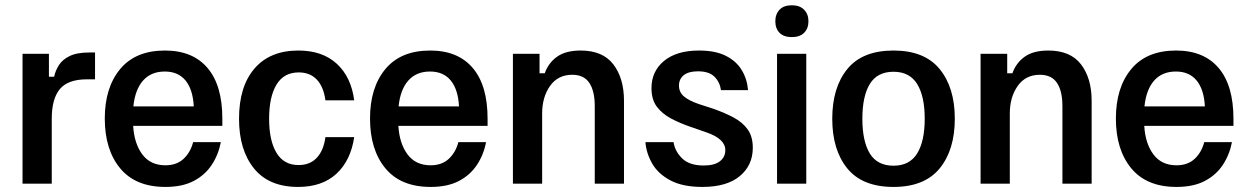

<svg xmlns="http://www.w3.org/2000/svg" viewBox="-20 -707 4798 739"><path d="M66.7 0V-500H168.3V-411.7H188.3Q193.3 -435 206.7 -456.2Q220 -477.5 247.9 -491.2Q275.8 -505 324.2 -505H345.8V-401.7H315Q241.7 -401.7 210.4 -364.2Q179.2 -326.7 179.2 -250V0Z M616.7 12.5Q501.7 12.5 442.5 -59.2Q383.3 -130.8 383.3 -250.8Q383.3 -370 442.5 -441.2Q501.7 -512.5 615 -512.5Q721.7 -512.5 778.8 -445.4Q835.8 -378.3 835.8 -250V-222.5H492.5Q496.7 -154.2 527.9 -112.5Q559.2 -70.8 616.7 -70.8Q660 -70.8 686.7 -95.8Q713.3 -120.8 723.3 -160H830Q820.8 -111.7 795 -72.5Q769.2 -33.3 725.4 -10.4Q681.7 12.5 616.7 12.5ZM493.3 -297.5H725.8Q722.5 -362.5 694.2 -397.1Q665.8 -431.7 614.2 -431.7Q561.7 -431.7 530.8 -397.1Q500 -362.5 493.3 -297.5Z M1127.5 12.5Q1015 12.5 957.5 -58.8Q900 -130 900 -250Q900 -374.2 959.6 -443.3Q1019.2 -512.5 1128.3 -512.5Q1220.8 -512.5 1276.2 -461.7Q1331.7 -410.8 1343.3 -320.8H1232.5Q1225.8 -372.5 1199.6 -400.4Q1173.3 -428.3 1130 -428.3Q1072.5 -428.3 1044.2 -381.2Q1015.8 -334.2 1015.8 -250Q1015.8 -165.8 1044.2 -118.8Q1072.5 -71.7 1129.2 -71.7Q1173.3 -71.7 1199.6 -100Q1225.8 -128.3 1232.5 -179.2H1343.3Q1330 -89.2 1275 -38.3Q1220 12.5 1127.5 12.5Z M1637.5 12.5Q1522.5 12.5 1463.3 -59.2Q1404.2 -130.8 1404.2 -250.8Q1404.2 -370 1463.3 -441.2Q1522.5 -512.5 1635.8 -512.5Q1742.5 -512.5 1799.6 -445.4Q1856.7 -378.3 1856.7 -250V-222.5H1513.3Q1517.5 -154.2 1548.8 -112.5Q1580 -70.8 1637.5 -70.8Q1680.8 -70.8 1707.5 -95.8Q1734.2 -120.8 1744.2 -160H1850.8Q1841.7 -111.7 1815.8 -72.5Q1790 -33.3 1746.3 -10.4Q1702.5 12.5 1637.5 12.5ZM1514.2 -297.5H1746.7Q1743.3 -362.5 1715 -397.1Q1686.7 -431.7 1635 -431.7Q1582.5 -431.7 1551.7 -397.1Q1520.8 -362.5 1514.2 -297.5Z M1954.2 0V-500H2056.7V-425H2076.7Q2090.8 -465 2124.2 -488.8Q2157.5 -512.5 2215 -512.5Q2300 -512.5 2340.8 -459.2Q2381.7 -405.8 2381.7 -319.2V0H2269.2V-298.3Q2269.2 -356.7 2248.3 -387.9Q2227.5 -419.2 2182.5 -419.2Q2127.5 -419.2 2097.1 -376.2Q2066.7 -333.3 2066.7 -270V0Z M2683.3 12.5Q2607.5 12.5 2560 -12.9Q2512.5 -38.3 2490 -77.9Q2467.5 -117.5 2464.2 -160H2572.5Q2577.5 -125 2605.4 -97.5Q2633.3 -70 2688.3 -70Q2730 -70 2750.8 -86.2Q2771.7 -102.5 2771.7 -129.2Q2771.7 -172.5 2699.2 -197.5L2639.2 -218.3Q2597.5 -232.5 2562.9 -250.8Q2528.3 -269.2 2507.9 -296.7Q2487.5 -324.2 2487.5 -367.5Q2487.5 -432.5 2535.8 -472.5Q2584.2 -512.5 2670.8 -512.5Q2733.3 -512.5 2773.8 -492.1Q2814.2 -471.7 2835 -437.1Q2855.8 -402.5 2859.2 -360H2755Q2750.8 -390.8 2730 -411.7Q2709.2 -432.5 2666.7 -432.5Q2630 -432.5 2611.7 -417.5Q2593.3 -402.5 2593.3 -377.5Q2593.3 -352.5 2612.1 -336.2Q2630.8 -320 2669.2 -306.7L2728.3 -287.5Q2770 -272.5 2803.8 -254.6Q2837.5 -236.7 2857.5 -209.2Q2877.5 -181.7 2877.5 -138.3Q2877.5 -70.8 2827.5 -29.2Q2777.5 12.5 2683.3 12.5Z M2970.8 0V-500H3083.3V0ZM3027.5 -564.2Q2996.7 -564.2 2980.4 -580.8Q2964.2 -597.5 2964.2 -625Q2964.2 -652.5 2980.4 -669.6Q2996.7 -686.7 3027.5 -686.7Q3058.3 -686.7 3075 -669.6Q3091.7 -652.5 3091.7 -625Q3091.7 -597.5 3075 -580.8Q3058.3 -564.2 3027.5 -564.2Z M3419.2 12.5Q3299.2 12.5 3241.2 -58.8Q3183.3 -130 3183.3 -250Q3183.3 -370 3241.2 -441.2Q3299.2 -512.5 3419.2 -512.5Q3538.3 -512.5 3596.7 -441.2Q3655 -370 3655 -250Q3655 -130 3596.7 -58.8Q3538.3 12.5 3419.2 12.5ZM3419.2 -69.2Q3480.8 -69.2 3510 -116.2Q3539.2 -163.3 3539.2 -250Q3539.2 -336.7 3510 -383.8Q3480.8 -430.8 3419.2 -430.8Q3356.7 -430.8 3327.9 -383.8Q3299.2 -336.7 3299.2 -250Q3299.2 -163.3 3327.9 -116.2Q3356.7 -69.2 3419.2 -69.2Z M3754.2 0V-500H3856.7V-425H3876.7Q3890.8 -465 3924.2 -488.8Q3957.5 -512.5 4015 -512.5Q4100 -512.5 4140.8 -459.2Q4181.7 -405.8 4181.7 -319.2V0H4069.2V-298.3Q4069.2 -356.7 4048.3 -387.9Q4027.5 -419.2 3982.5 -419.2Q3927.5 -419.2 3897.1 -376.2Q3866.7 -333.3 3866.7 -270V0Z M4508.3 12.5Q4393.3 12.5 4334.2 -59.2Q4275 -130.8 4275 -250.8Q4275 -370 4334.2 -441.2Q4393.3 -512.5 4506.7 -512.5Q4613.3 -512.5 4670.4 -445.4Q4727.5 -378.3 4727.5 -250V-222.5H4384.2Q4388.3 -154.2 4419.6 -112.5Q4450.8 -70.8 4508.3 -70.8Q4551.7 -70.8 4578.3 -95.8Q4605 -120.8 4615 -160H4721.7Q4712.5 -111.7 4686.7 -72.5Q4660.8 -33.3 4617.1 -10.4Q4573.3 12.5 4508.3 12.5ZM4385 -297.5H4617.5Q4614.2 -362.5 4585.8 -397.1Q4557.5 -431.7 4505.8 -431.7Q4453.3 -431.7 4422.5 -397.1Q4391.7 -362.5 4385 -297.5Z"/></svg>

Font: Familjen Grotesk GF Medium
Style: Regular
Weight: 500
Designer: Anders Wikstroem, Jonas Baeckman, Matilda Gysing, Kristian Moeller
Foundry: Familjen STHLM AB
Version: Version 2.000; Beta; Release 4; Build 6